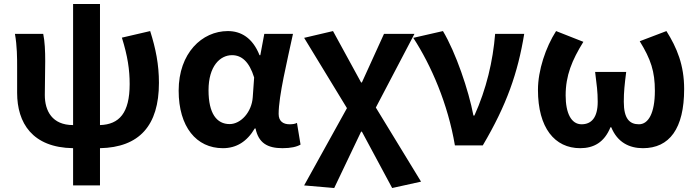

<svg xmlns="http://www.w3.org/2000/svg" viewBox="-20 -730 3505 964"><path d="M734 -574 592 -541C621 -448 631 -380 631 -308C631 -163 579 -105 482 -102V-710H347V-102C242 -102 205 -173 205 -253C205 -294 207 -374 207 -423C207 -475 205 -521 197 -560H55C66 -499 66 -437 66 -393V-264C66 -113 142 11 347 14V201H482V14C679 10 778 -99 778 -314C778 -406 762 -486 734 -574Z M1099 14C1167 14 1220 -19 1259 -85H1263C1278 -13 1322 14 1398 14C1441 14 1470 7 1489 -4L1471 -113C1462 -108 1450 -106 1434 -106C1402 -106 1379 -121 1379 -158C1379 -249 1422 -424 1451 -560H1307L1287 -453H1283C1248 -541 1189 -574 1124 -574C994 -574 877 -463 877 -275C877 -93 966 14 1099 14ZM1133 -107C1068 -107 1027 -160 1027 -277C1027 -398 1085 -453 1145 -453C1192 -453 1231 -422 1256 -341L1249 -242C1244 -167 1189 -107 1133 -107Z M1722 -187 1507 201 1658 214 1793 -69H1797L1949 214L2094 182L1867 -190L2061 -560H1908L1797 -316H1793L1652 -574L1507 -540Z M2264 0H2404C2524 -203 2580 -364 2612 -560H2466C2455 -423 2422 -283 2362 -150H2357C2333 -277 2268 -467 2204 -574L2055 -540C2145 -402 2229 -208 2264 0Z M2893 14C2961 14 3014 -15 3045 -91H3049C3080 -15 3140 14 3208 14C3341 14 3415 -84 3415 -283C3415 -403 3379 -490 3326 -574L3192 -523C3248 -432 3268 -371 3268 -274C3268 -161 3235 -106 3188 -106C3141 -106 3112 -134 3112 -219C3112 -270 3116 -305 3124 -369H2968C2976 -304 2981 -270 2981 -219C2981 -139 2949 -106 2900 -106C2848 -106 2820 -162 2820 -251C2820 -351 2852 -428 2909 -520L2772 -574C2720 -493 2681 -377 2681 -279C2681 -88 2765 14 2893 14Z"/></svg>

Font: Spoqa Han Sans Neo Bold
Style: Bold
Weight: 700
Designer: [Spoqa Han Sans Neo] Dong-huui Kim  Younghwa Kang  Yujin Lee  [Noto Sans] Ryoko NISHIZUKA  (kana & ideographs); Paul D. 
Foundry: Spoqa (http://www.spoqa-han-sans.com)
Version: Version 1.100;hotconv 1.0.109;makeotfexe 2.5.65596